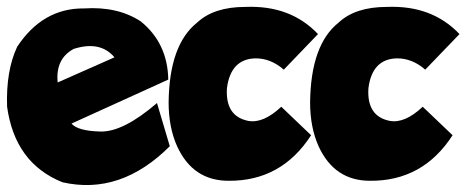

<svg xmlns="http://www.w3.org/2000/svg" viewBox="-21 -522 1350 556"><path d="M386.7 -460Q464.4 -397 466.3 -291.5L186 -164.1Q204.6 -142.6 270.3 -141.1Q335.9 -139.6 433.6 -223.6L470.7 -98.6Q328.1 43.9 160.2 5.9Q22 -49.3 -0.5 -213.4Q-3.9 -317.4 28.8 -386.7Q103 -499 222.7 -497.6Q319.8 -503.9 386.7 -460ZM146 -283.2 310.5 -356Q269.5 -404.8 192.4 -380.4Q139.2 -351.6 146 -283.2Z M689.9 -502Q820.3 -507.3 899.9 -423.3L800.8 -320.3Q762.7 -353.5 718.3 -353Q647 -351.1 636.2 -266.6Q630.9 -185.1 698.2 -171.9Q741.7 -164.1 793.5 -212.9L879.9 -130.4Q793.9 2.9 640.6 1.5Q538.1 1.5 492.2 -97.7Q467.3 -152.8 467.3 -225.6Q469.2 -392.6 549.8 -456.5Q598.1 -502 689.9 -502Z M1099.6 -502Q1230 -507.3 1309.6 -423.3L1210.4 -320.3Q1172.4 -353.5 1127.9 -353Q1056.6 -351.1 1045.9 -266.6Q1040.5 -185.1 1107.9 -171.9Q1151.4 -164.1 1203.1 -212.9L1289.6 -130.4Q1203.6 2.9 1050.3 1.5Q947.8 1.5 901.9 -97.7Q877 -152.8 877 -225.6Q878.9 -392.6 959.5 -456.5Q1007.8 -502 1099.6 -502Z"/></svg>

Font: Lapsus Pro (theguybrush.com)
Style: Bold
Weight: 700
Designer: Jose Roses
Version: Version 1.00 February 9, 2018, initial release